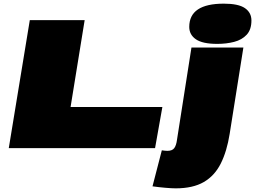

<svg xmlns="http://www.w3.org/2000/svg" viewBox="-20 -810 1395 1050"><path d="M28 0 143 -700H443L366 -225H868L828 0ZM1204 -790Q1284 -790 1319.5 -765.5Q1355 -741 1355 -698Q1355 -648 1329 -620Q1303 -592 1260.5 -581Q1218 -570 1168 -570Q1088 -570 1051.5 -595Q1015 -620 1015 -663Q1015 -790 1204 -790ZM1311 -550 1236 -78Q1221 17 1187.5 84Q1154 151 1094.5 185.5Q1035 220 941 220Q920 220 885 217Q850 214 814 209L865 12Q871 13 880 14Q889 15 895 15Q922 15 933 0Q944 -15 948 -46L1027 -550Z"/></svg>

Font: Georama ExtraExtended Black
Style: Italic
Weight: 900
Width: 8
Italic angle: -9°
Designer: Jean-Baptiste Levee
Foundry: Production Type
Version: Version 1.000